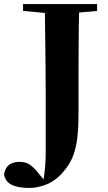

<svg xmlns="http://www.w3.org/2000/svg" viewBox="-71 -767 533 949"><path d="M74 162Q18 162 -14 146Q-46 130 -51 93Q-44 60 -24.5 46.5Q-5 33 23 33Q49 33 67 41.5Q85 50 111 79L144 120Q155 58 155 -16V-285Q155 -328 154.5 -389.5Q154 -451 153 -539Q152 -610 151 -703L43 -713V-747H409V-713L320 -705Q318 -642 318 -578Q317 -491 317 -404V-201Q317 -125 309.5 -74Q302 -23 287 11.5Q272 46 248 75Q208 124 162.5 143Q117 162 74 162Z"/></svg>

Font: Early Summer Mincho Heavy
Style: Regular
Weight: 900
Designer: GuiWonder
Version: Version 1.002